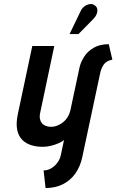

<svg xmlns="http://www.w3.org/2000/svg" viewBox="-20 -735 587 969"><path d="M450 -638Q462 -650 467.5 -663.5Q473 -677 471 -689Q469 -701 458 -708Q446 -717 431 -714Q416 -711 404 -701Q392 -691 387 -679L331 -563H376ZM547 -434 529 -512Q484 -512 453 -494Q422 -476 404.5 -448.5Q387 -421 381 -393L335 -177Q331 -160 322 -145Q313 -130 299.5 -119Q286 -108 270 -101.5Q254 -95 237 -95Q222 -95 210 -100Q198 -105 191 -114Q184 -123 181.5 -135.5Q179 -148 182 -162L254 -503H143L70 -159Q60 -111 67 -79Q74 -47 93 -28.5Q112 -10 138.5 -2Q165 6 195 6Q217 6 238.5 0.5Q260 -5 277.5 -13Q295 -21 303 -28L287 48Q284 63 276 76.5Q268 90 256.5 101Q245 112 230.5 118.5Q216 125 200 125L210 214Q259 214 297 195Q335 176 360 141Q385 106 395 59L485 -363Q490 -389 503 -408.5Q516 -428 547 -434Z"/></svg>

Font: Advent Pro
Style: Italic
Weight: 400
Italic angle: -12°
Designer: VivaRado, Andreas Kalpakidis
Foundry: VivaRado, Andreas Kalpakidis
Version: Version 3.000